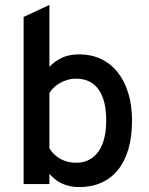

<svg xmlns="http://www.w3.org/2000/svg" viewBox="-20 -742 602 774"><path d="M299.8 12.2Q277.8 12.2 260 8.1Q242.2 3.9 227.5 -3.2Q212.9 -10.3 201.2 -20Q189.5 -29.8 179.2 -41V0H75.2V-673.8L179.2 -722.2V-472.2Q198.7 -494.1 228.3 -508.5Q257.8 -522.9 299.8 -522.9Q346.7 -522.9 385.7 -504.9Q424.8 -486.8 452.9 -452.4Q481 -418 496.6 -368.4Q512.2 -318.8 512.2 -255.9Q512.2 -190.9 497.6 -140.9Q482.9 -90.8 455.3 -56.9Q427.7 -22.9 388.4 -5.4Q349.1 12.2 299.8 12.2ZM287.1 -85.9Q316.9 -85.9 339.4 -97.9Q361.8 -109.9 377.2 -131.8Q392.6 -153.8 400.4 -185.3Q408.2 -216.8 408.2 -255.9Q408.2 -338.4 377.2 -381.6Q346.2 -424.8 287.1 -424.8Q267.1 -424.8 250 -419.4Q232.9 -414.1 219 -405.8Q205.1 -397.5 195.1 -387.2Q185.1 -377 179.2 -367.2V-144Q196.3 -116.2 224.4 -101.1Q252.4 -85.9 287.1 -85.9Z"/></svg>

Font: Overpass
Style: Regular
Weight: 400
Designer: Delve Withrington
Foundry: Delve Fonts
Version: Version 1.001